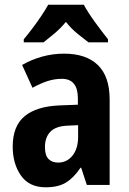

<svg xmlns="http://www.w3.org/2000/svg" viewBox="-20 -786 549 816"><path d="M252 -558Q346 -558 396 -509.5Q446 -461 446 -363V0H349L325 -73H322Q294 -31 261 -10.5Q228 10 174 10Q104 10 69 -40Q34 -90 34 -163Q34 -250 84.5 -292Q135 -334 233 -338L311 -341V-368Q311 -451 243 -451Q212 -451 182.5 -441.5Q153 -432 118 -413L74 -510Q114 -533 159.5 -545.5Q205 -558 252 -558ZM268 -252Q217 -250 194 -226Q171 -202 171 -161Q171 -126 186 -110.5Q201 -95 227 -95Q264 -95 288 -124.5Q312 -154 312 -205V-254ZM336 -766Q354 -733 383 -693Q412 -653 439 -619V-606H356Q336 -621 309 -643Q282 -665 260 -693Q237 -665 210 -642.5Q183 -620 165 -606H81V-619Q97 -638 117.5 -665Q138 -692 156 -719Q174 -746 185 -766Z"/></svg>

Font: Noto Sans Gujarati Condensed
Style: Bold
Weight: 700
Width: 3
Designer: Jelle Bosma - Monotype Design Team, Universal Thirst
Foundry: Monotype Imaging Inc.
Version: Version 2.106; ttfautohint (v1.8.4.7-5d5b)